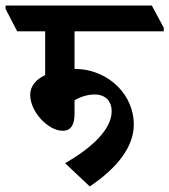

<svg xmlns="http://www.w3.org/2000/svg" viewBox="-75 -645 611 693"><path d="M249 28C347 -38 408 -114 408 -196C408 -247 387 -295 352 -331C313 -371 257 -396 197 -396H194V-532H516V-545L473 -625H-55V-613L-13 -532H88V-374C56 -359 34 -335 34 -303C34 -240 100 -173 151 -173C184 -173 194 -199 194 -235V-283C216 -296 242 -304 266 -304C305 -304 328 -281 328 -243C328 -178 256 -111 160 -56Z"/></svg>

Font: Noto Serif Devanagari ExtraCondensed
Style: Bold
Weight: 700
Width: 2
Designer: Universal Thirst, Indian Type Foundry and the Monotype Design Team
Foundry: Monotype Imaging Inc.
Version: Version 2.004